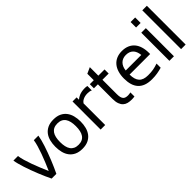

<svg xmlns="http://www.w3.org/2000/svg" viewBox="115 -1605 2505 2505"><g transform="rotate(-45 1367.5 -352.5)"><path d="M470.2 -518.6Q465.8 -488.8 455.6 -449.2Q445.3 -409.7 430.7 -364.5Q416 -319.3 397.9 -270.5Q379.9 -221.7 360.6 -173.8Q341.3 -126 321.5 -81.5Q301.8 -37.1 283.7 0H196.3Q178.2 -37.1 158.4 -81.5Q138.7 -126 119.4 -173.8Q100.1 -221.7 82 -270.5Q64 -319.3 49.3 -364.5Q34.7 -409.7 24.2 -449.5Q13.7 -489.3 9.8 -518.6H93.8Q99.1 -478.5 113.8 -427.7Q128.4 -377 148.7 -321.3Q168.9 -265.6 192.6 -207.8Q216.3 -149.9 239.7 -96.7Q263.2 -149.9 286.9 -207.8Q310.5 -265.6 330.8 -321.3Q351.1 -377 365.7 -427.7Q380.4 -478.5 386.2 -518.6Z M523.9 -259.3Q523.9 -315.4 536.4 -364.5Q548.8 -413.6 576.7 -450.2Q604.5 -486.8 648.9 -508.1Q693.4 -529.3 757.3 -529.3Q820.8 -529.3 865.2 -508.1Q909.7 -486.8 937.5 -450.2Q965.3 -413.6 978 -364.5Q990.7 -315.4 990.7 -259.3Q990.7 -203.1 978 -154.1Q965.3 -105 937.5 -68.4Q909.7 -31.7 865.2 -10.5Q820.8 10.7 757.3 10.7Q693.4 10.7 648.9 -10.5Q604.5 -31.7 576.7 -68.4Q548.8 -105 536.4 -154.1Q523.9 -203.1 523.9 -259.3ZM610.8 -259.3Q610.8 -212.4 619.1 -175.8Q627.4 -139.2 645 -114Q662.6 -88.9 690.4 -75.7Q718.3 -62.5 757.3 -62.5Q796.4 -62.5 824.2 -75.7Q852.1 -88.9 869.6 -114Q887.2 -139.2 895.5 -175.8Q903.8 -212.4 903.8 -259.3Q903.8 -306.2 895.5 -342.8Q887.2 -379.4 869.6 -404.5Q852.1 -429.7 824.2 -442.9Q796.4 -456.1 757.3 -456.1Q718.3 -456.1 690.4 -442.9Q662.6 -429.7 645 -404.5Q627.4 -379.4 619.1 -342.8Q610.8 -306.2 610.8 -259.3Z M1100.6 0V-518.6H1175.8V-475.1Q1186.5 -484.4 1200.7 -493.9Q1214.8 -503.4 1233.9 -511.2Q1252.9 -519 1278.1 -524.2Q1303.2 -529.3 1335.4 -529.3Q1339.8 -529.3 1345.7 -529.1Q1351.6 -528.8 1357.7 -528.1Q1363.8 -527.3 1369.9 -526.4Q1376 -525.4 1380.4 -524.4V-442.4Q1364.7 -450.7 1347.2 -453.4Q1329.6 -456.1 1311.5 -456.1Q1286.1 -456.1 1265.6 -451.2Q1245.1 -446.3 1229.2 -438.2Q1213.4 -430.2 1202.1 -420.2Q1190.9 -410.2 1184.6 -399.9V0Z M1717.8 6.8Q1704.1 8.8 1689.9 9.8Q1675.8 10.7 1663.1 10.7Q1627.4 10.7 1596.4 2.9Q1565.4 -4.9 1542.2 -25.9Q1519 -46.9 1505.9 -83.3Q1492.7 -119.6 1492.7 -176.3V-442.9H1419.4V-518.6H1492.7V-637.7L1576.7 -675.8V-518.6H1691.4V-442.9H1576.7V-176.3Q1576.7 -141.1 1582.8 -118.7Q1588.9 -96.2 1600.8 -83.7Q1612.8 -71.3 1630.1 -66.7Q1647.5 -62 1669.4 -62Q1682.1 -62 1693.6 -64Q1705.1 -65.9 1717.8 -68.4Z M2225.1 -16.6Q2203.1 -10.3 2181.9 -5.4Q2160.6 -0.5 2138.4 3.2Q2116.2 6.8 2092 8.8Q2067.9 10.7 2040 10.7Q1972.7 10.7 1924.6 -7.3Q1876.5 -25.4 1845.7 -59.8Q1814.9 -94.2 1800.5 -143.3Q1786.1 -192.4 1786.1 -254.9Q1786.1 -319.3 1801.8 -370.1Q1817.4 -420.9 1847.4 -456.3Q1877.4 -491.7 1920.9 -510.5Q1964.4 -529.3 2020.5 -529.3Q2078.1 -529.3 2122.1 -510.5Q2166 -491.7 2195.3 -456.8Q2224.6 -421.9 2239.5 -372.1Q2254.4 -322.3 2254.4 -260.3V-240.2H1875Q1875 -149.4 1914.6 -106Q1954.1 -62.5 2040 -62.5Q2069.3 -62.5 2092.8 -64.2Q2116.2 -65.9 2137.2 -69.6Q2158.2 -73.2 2179.2 -79.1Q2200.2 -85 2225.1 -93.3ZM2164.1 -313.5Q2156.7 -384.8 2120.4 -420.4Q2084 -456.1 2020.5 -456.1Q1991.2 -456.1 1966.3 -446.8Q1941.4 -437.5 1922.9 -419.4Q1904.3 -401.4 1892.3 -374.8Q1880.4 -348.1 1877 -313.5Z M2369.1 -614.7V-715.8H2453.1V-614.7ZM2369.1 0V-518.6H2453.1V0Z M2585 0V-715.8H2668.9V0Z"/></g></svg>

Font: Arian AMU
Style: Regular
Weight: 400
Designer: Ruben Hakobyan (Tarumian)
Foundry: Ruben Hakobyan (Tarumian)
Version: Version 4.003